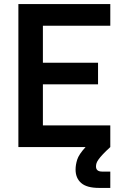

<svg xmlns="http://www.w3.org/2000/svg" viewBox="-20 -720 600 940"><path d="M70 -700H520V-594H190V-413H460V-307H190V-106H520V0Q497 21 483.5 35.5Q470 50 462.5 60.5Q455 71 452.5 79Q450 87 450 95Q450 120 480 120H520V200H465Q405 200 377.5 176Q350 152 350 110Q350 87 358 61.5Q366 36 399 0H70Z"/></svg>

Font: Retni Sans
Style: Bold
Weight: 700
Designer: Vitaly Kuzmin
Foundry: ParaType Ltd.
Version: Version 1.00;March 2, 2019;FontCreator 11.5.0.2425 64-bit; t